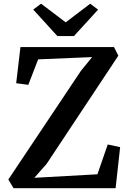

<svg xmlns="http://www.w3.org/2000/svg" viewBox="-20 -994 688 1014"><path d="M51.5 0 24 -46 407.5 -620 466.5 -692.5 181.5 -680.5 129.5 -546 65.5 -554.5 88 -745.5H582L605 -700L226.5 -129L161.5 -55L494.5 -73.5L549 -231L614.5 -217L590.5 0ZM283 -803.5 155.5 -943.5 197 -974.5 327 -876 456.5 -974.5 498 -943 370.5 -803.5Z"/></svg>

Font: Merriweather 24pt SemiBold
Style: Regular
Weight: 600
Designer: Eben Sorkin
Foundry: Eben Sorkin
Version: Version 2.100